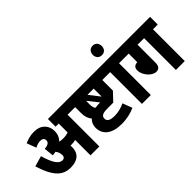

<svg xmlns="http://www.w3.org/2000/svg" viewBox="-21 -1494 2140 2140"><g transform="rotate(-45 1049.5 -424.0)"><path d="M459 -210C459 -218 458 -226 457 -234C462 -234 466 -234 470 -234C493 -234 516 -236 538 -243V0H678V-501H752V-622H489V-501H538V-361C511 -351 486 -348 457 -348C438 -348 422 -349 407 -352C405 -354 403 -356 402 -357C431 -386 448 -424 448 -473C448 -565 386 -632 280 -632C219 -632 173 -617 130 -598L172 -487C201 -502 230 -511 257 -511C290 -511 309 -495 309 -466C309 -435 285 -416 229 -412L241 -297C258 -298 275 -301 290 -304C308 -281 319 -255 319 -223C319 -198 306 -181 278 -181C223 -181 180 -248 141 -384L16 -348C85 -127 166 -58 289 -58C398 -58 459 -113 459 -210Z M1032 0C1116 0 1186 -18 1243 -44L1200 -158C1147 -134 1098 -120 1039 -120C965 -120 937 -142 937 -180C937 -200 945 -213 960 -222C977 -232 1001 -236 1046 -236H1133L1225 -334V-501H1300V-622H740V-501H797V-410C797 -348 812 -312 838 -280C811 -254 795 -219 795 -177C795 -68 879 0 1032 0ZM1089 -375 991 -501H1089ZM933 -407V-465L1031 -341H1024C999 -341 975 -339 953 -335C939 -351 933 -372 933 -407Z M1489 -501H1564V-622H1287V-501H1349V0H1489Z M1348 -773C1348 -730 1375 -699 1419 -699C1462 -699 1489 -730 1489 -773C1489 -816 1462 -848 1419 -848C1375 -848 1348 -816 1348 -773Z M1781 -501H1884V0H2024V-501H2099V-622H1551V-501H1641V-366C1590 -363 1576 -335 1576 -297C1576 -230 1648 -139 1716 -139C1760 -139 1781 -166 1781 -220Z"/></g></svg>

Font: Noto Sans Devanagari UI Condensed ExtraBold
Style: Regular
Weight: 800
Width: 3
Designer: Jelle Bosma - Monotype Design Team
Foundry: Monotype Imaging Inc.
Version: Version 2.004